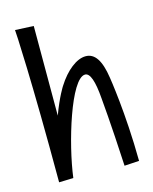

<svg xmlns="http://www.w3.org/2000/svg" viewBox="-107 -777 670 842"><g transform="rotate(-15 228.0 -355.5)"><path d="M420 -10C418 -229 391 -395 391 -395C379 -477 353 -514 312 -514C271 -514 222 -476 183 -414C183 -414 156 -373 127 -294V-701L43 -705C44 -705 57 -473 57 -10L122 -12C141 -162 224 -437 289 -437C312 -437 326 -396 332 -318C332 -318 343 -203 353 -6Z"/></g></svg>

Font: Englebert
Style: Regular
Weight: 400
Designer: Astigmatic (AOETI)
Foundry: Astigmatic (AOETI)
Version: Version 1.000